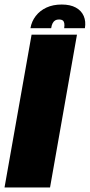

<svg xmlns="http://www.w3.org/2000/svg" viewBox="-41 -828 397 848"><path d="M-21 0H180L299 -675H98.5ZM231.5 -808Q193 -808 164 -794.5Q135 -781 116.8 -757.2Q98.5 -733.5 93.5 -703.5H185Q187 -717 191.5 -725.5Q196 -734 202.8 -738Q209.5 -742 220 -742Q230 -742 235.5 -738.2Q241 -734.5 242.8 -726Q244.5 -717.5 242.5 -703.5H334Q339 -733.5 328.8 -757.2Q318.5 -781 294 -794.5Q269.5 -808 231.5 -808Z"/></svg>

Font: Anybody Condensed Black
Style: Italic
Weight: 900
Width: 3
Italic angle: -10°
Version: Version 1.113;gftools[0.9.25]